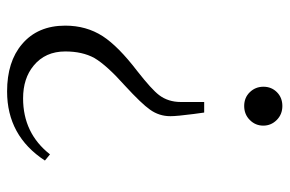

<svg xmlns="http://www.w3.org/2000/svg" viewBox="-154 -630 797 528"><g transform="rotate(-90 244.0 -366.5)"><path d="M216 12Q193 12 177.5 -3.5Q162 -19 162 -40.5Q162 -62 177.5 -77.5Q193 -93 216 -93Q239 -93 254 -77.5Q269 -62 269 -40Q269 -18 254 -3Q239 12 216 12ZM198 -203Q197 -213 194 -232Q188 -278 188 -296Q188 -327 206 -352Q222 -375 272 -421Q328 -471 348 -505Q366 -538 366 -585Q366 -640 327 -672Q292 -701 237 -701Q141 -701 83 -627L66 -641Q134 -745 256 -745Q338 -745 386 -704Q437 -661 437 -585Q437 -527 408 -482Q380 -439 312 -387Q261 -347 246 -327Q227 -302 227 -267V-203Z"/></g></svg>

Font: GenRyuMin TW L
Style: Regular
Weight: 300
Version: Version 1.501;PS 1;hotconv 16.6.51;makeotf.lib2.5.65220